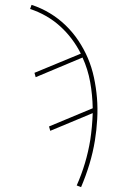

<svg xmlns="http://www.w3.org/2000/svg" viewBox="-20 -558 540 791"><path d="M314 213 296 206Q316 161 330 114Q344 67 352 18Q356 -9 358.5 -36.5Q361 -64 362 -92L187 -19L182 -37L362 -112Q361 -167 351.5 -220Q342 -273 320 -321L127 -240L122 -258L313 -337Q297 -369 275.5 -397.5Q254 -426 227.5 -450Q201 -474 169.5 -492Q138 -510 104 -521L110 -538Q150 -525 185.5 -503.5Q221 -482 250.5 -453.5Q280 -425 303 -390.5Q326 -356 342 -318.5Q358 -281 367 -239Q376 -197 379.5 -154.5Q383 -112 380.5 -67Q378 -22 371 21Q363 70 348.5 118Q334 166 314 213Z"/></svg>

Font: Iosevka Curly Slab ThObl
Style: Regular
Weight: 100
Italic angle: -9°
Monospace: yes
Designer: Belleve Invis
Foundry: Belleve Invis
Version: Version 11.0.0; ttfautohint (v1.8.3)